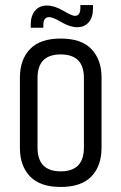

<svg xmlns="http://www.w3.org/2000/svg" viewBox="-20 -732 482 762"><path d="M299 -712H349V-698Q349 -663 332 -643.5Q315 -624 286.5 -624Q258 -624 224 -644Q190 -664 175 -664Q152 -664 152 -633V-622H102V-635Q102 -669 119 -689.5Q136 -710 166 -710Q196 -710 231 -689.5Q266 -669 277 -669Q299 -669 299 -701ZM313 -423Q313 -516 221 -516Q129 -516 129 -423V-146Q129 -52 221 -52Q313 -52 313 -146ZM59 -424Q59 -495 99 -537Q139 -579 221 -579Q303 -579 343 -537Q383 -495 383 -424V-145Q383 -74 343 -32Q303 10 221 10Q139 10 99 -32Q59 -74 59 -145Z"/></svg>

Font: Khand
Style: Regular
Weight: 400
Designer: Devanagari: Sanchit Sawaria, Jyotish Sonowal; Latin: Satya Rajpurohit
Foundry: Indian Type Foundry
Version: Version 1.101;PS 1.0;hotconv 1.0.78;makeotf.lib2.5.61930; tt